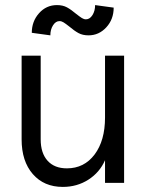

<svg xmlns="http://www.w3.org/2000/svg" viewBox="-20 -719 583 755"><path d="M65 -171V-500H140V-171Q140 -117 167 -87Q194 -57 243 -57Q311 -57 352 -111.5Q393 -166 393 -257V-500H468V0H393V-89Q372 -41 327.5 -12.5Q283 16 227 16Q153 16 109 -34.5Q65 -85 65 -171ZM204 -699Q227 -699 243.5 -690Q260 -681 280 -664Q294 -653 302 -648Q310 -643 318 -643Q333 -643 343.5 -659.5Q354 -676 354 -699L427 -689Q427 -643 398 -611.5Q369 -580 328 -580Q305 -580 288.5 -589Q272 -598 252 -615Q238 -626 230 -631Q222 -636 214 -636Q199 -636 188.5 -619.5Q178 -603 178 -580L105 -590Q105 -635 133.5 -667Q162 -699 204 -699Z"/></svg>

Font: MedMera Sans
Style: Regular
Weight: 400
Designer: Kasper Nordkvist
Foundry: UNCUT.wtf
Version: Version 1.300